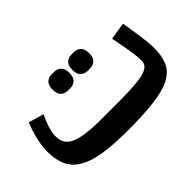

<svg xmlns="http://www.w3.org/2000/svg" viewBox="-78 -751 1025 1025"><g transform="rotate(-45 435.0 -238.0)"><path d="M427 12Q319 12 245.5 0.5Q172 -11 126.5 -37.5Q81 -64 61 -107Q41 -150 41 -212Q41 -252 51.5 -298.5Q62 -345 82 -393L168 -368Q150 -331 140 -298Q130 -265 130 -239Q130 -209 142.5 -188.5Q155 -168 183 -155.5Q211 -143 255.5 -137Q300 -131 364 -131H504Q571 -131 616.5 -134.5Q662 -138 690 -146Q718 -154 729.5 -167.5Q741 -181 741 -201Q741 -216 738.5 -240.5Q736 -265 729 -304L712 -394L810 -410L824 -320Q829 -287 832.5 -255.5Q836 -224 836 -201Q836 -138 817 -97Q798 -56 751.5 -32Q705 -8 626 2Q547 12 427 12ZM499 -365Q475 -365 459.5 -379.5Q444 -394 444 -426Q444 -459 459.5 -473.5Q475 -488 499 -488H516Q540 -488 555.5 -473.5Q571 -459 571 -426Q571 -394 555.5 -379.5Q540 -365 516 -365ZM350 -365Q326 -365 310.5 -379.5Q295 -394 295 -426Q295 -459 310.5 -473.5Q326 -488 350 -488H367Q391 -488 406.5 -473.5Q422 -459 422 -426Q422 -394 406.5 -379.5Q391 -365 367 -365Z"/></g></svg>

Font: IBM Plex Sans Arabic SemiBold
Style: Regular
Weight: 600
Designer: Mike Abbink, Paul van der Laan, Pieter van Rosmalen, Wael Morcos, Khajak Apelian
Foundry: Bold Monday
Version: Version 1.1